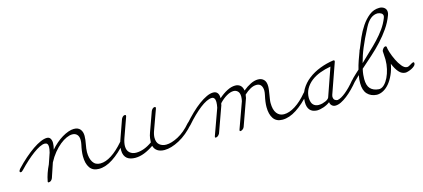

<svg xmlns="http://www.w3.org/2000/svg" viewBox="-79 -1191 3726 1693"><g transform="rotate(-15 1784.0 -344.5)"><path d="M11 -144Q-2 -130 -11 -130Q-21 -130 -21 -140Q-21 -147 -10 -161Q33 -207 75.5 -244Q118 -281 156.5 -307.5Q195 -334 228.5 -348.5Q262 -363 287 -363Q309 -363 319 -346.5Q329 -330 329 -307Q329 -281 320 -247Q344 -275 372.5 -299.5Q401 -324 429.5 -341Q458 -358 486 -368Q514 -378 537 -378Q576 -378 595 -355Q614 -332 614 -294Q614 -277 611.5 -258Q609 -239 605.5 -220Q602 -201 599.5 -183Q597 -165 597 -150Q597 -93 619 -58Q641 -23 687 -23Q735 -23 789.5 -58Q844 -93 901 -159Q915 -175 925 -175Q930 -175 933.5 -172.5Q937 -170 937 -165Q937 -159 926 -146Q858 -68 791 -24Q724 20 662 20Q606 20 579.5 -19Q553 -58 553 -124Q553 -168 567 -230Q571 -249 571 -268Q571 -300 555 -317.5Q539 -335 511 -335Q488 -335 458.5 -322Q429 -309 398 -284Q367 -259 337 -222.5Q307 -186 283 -140L239 -9Q235 2 225.5 11Q216 20 203 20Q195 20 195 13Q195 10 196 8Q209 -61 244 -132L278 -231Q286 -263 286 -282Q286 -319 256 -319Q236 -319 208.5 -305.5Q181 -292 149 -268.5Q117 -245 81.5 -213Q46 -181 11 -144Z M1520 -166Q1533 -181 1544 -181Q1555 -181 1555 -171Q1555 -165 1545 -152Q1475 -71 1399.5 -31Q1324 9 1264 9Q1225 9 1200 -7.5Q1175 -24 1167 -55Q1122 -24 1079.5 -7.5Q1037 9 997 9Q976 9 956.5 4Q937 -1 923 -12Q909 -23 900.5 -42Q892 -61 892 -88Q892 -106 895.5 -127.5Q899 -149 908 -174L971 -352Q975 -362 984 -371Q993 -380 1005 -380Q1013 -380 1013 -372Q1013 -367 1012 -364L949 -187Q934 -145 934 -114Q934 -74 957.5 -53.5Q981 -33 1016 -33Q1087 -33 1163 -87Q1164 -104 1166.5 -125.5Q1169 -147 1179 -174L1243 -352Q1247 -362 1256 -371Q1265 -380 1277 -380Q1285 -380 1285 -372Q1285 -367 1284 -364L1220 -187Q1205 -148 1205 -118Q1205 -74 1229.5 -53.5Q1254 -33 1290 -33Q1338 -33 1400.5 -66Q1463 -99 1520 -166Z M1541 -146Q1528 -130 1518 -130Q1507 -130 1507 -140Q1507 -147 1517 -160Q1557 -206 1597.5 -245Q1638 -284 1675.5 -311.5Q1713 -339 1746.5 -354.5Q1780 -370 1807 -370Q1832 -370 1845 -354Q1858 -338 1858 -311V-304Q1896 -338 1935.5 -358.5Q1975 -379 2010 -379Q2038 -379 2056.5 -363.5Q2075 -348 2080 -315Q2115 -344 2150.5 -361.5Q2186 -379 2218 -379Q2251 -379 2271 -359Q2291 -339 2291 -297Q2291 -280 2288 -260.5Q2285 -241 2282 -221.5Q2279 -202 2276 -183.5Q2273 -165 2273 -150Q2273 -87 2297.5 -55Q2322 -23 2363 -23Q2411 -23 2466.5 -58Q2522 -93 2577 -159Q2590 -175 2601 -175Q2606 -175 2609.5 -172.5Q2613 -170 2613 -165Q2613 -159 2603 -146Q2535 -68 2467.5 -24Q2400 20 2338 20Q2282 20 2255.5 -19Q2229 -58 2229 -124Q2229 -168 2243 -230Q2248 -253 2248 -269Q2248 -299 2234.5 -317.5Q2221 -336 2193 -336Q2166 -336 2137.5 -320.5Q2109 -305 2080 -278Q2078 -268 2077 -260.5Q2076 -253 2075 -248L1989 -7Q1985 4 1974 12.5Q1963 21 1952 21Q1946 21 1946 15Q1946 13 1948 5L2033 -231Q2035 -242 2036.5 -252Q2038 -262 2038 -271Q2038 -305 2022 -320.5Q2006 -336 1984 -336Q1955 -336 1920.5 -316Q1886 -296 1853 -261Q1851 -256 1850 -252Q1849 -248 1849 -244L1764 -7Q1758 4 1748.5 12Q1739 20 1728 20Q1721 20 1721 14Q1721 13 1723 5L1808 -231Q1814 -261 1814 -282Q1814 -303 1806 -315Q1798 -327 1783 -327Q1762 -327 1734 -313.5Q1706 -300 1674.5 -275.5Q1643 -251 1609 -218Q1575 -185 1541 -146Z M3016 -154Q3030 -170 3041 -170Q3052 -170 3052 -161Q3052 -153 3043 -143Q3016 -110 2987 -80.5Q2958 -51 2929 -28.5Q2900 -6 2872.5 7.5Q2845 21 2821 21Q2801 21 2788 8.5Q2775 -4 2773 -23Q2747 -3 2713.5 8.5Q2680 20 2652 20Q2567 16 2567 -78Q2567 -141 2596 -191Q2625 -241 2672.5 -277.5Q2720 -314 2780 -337Q2840 -360 2903 -369H2907Q2915 -369 2915 -361Q2915 -357 2914 -354L2817 -78Q2814 -70 2814 -64Q2814 -40 2826 -31Q2838 -22 2851 -22Q2883 -27 2927.5 -63.5Q2972 -100 3016 -154ZM2775 -63Q2775 -64 2776 -65L2866 -323Q2814 -314 2767.5 -296.5Q2721 -279 2686 -251.5Q2651 -224 2630.5 -187Q2610 -150 2610 -104Q2612 -60 2631 -41.5Q2650 -23 2679 -23Q2698 -23 2714.5 -27.5Q2731 -32 2744 -38Q2757 -44 2765 -51Q2773 -58 2775 -63Z M3040 -139Q3026 -125 3018 -125Q3013 -125 3010 -129Q3007 -133 3007 -137Q3007 -142 3016.5 -153.5Q3026 -165 3039.5 -178.5Q3053 -192 3069 -206.5Q3085 -221 3098 -233Q3107 -271 3120.5 -310Q3134 -349 3149 -388Q3147 -388 3158 -409Q3173 -448 3196 -500.5Q3219 -553 3250.5 -600Q3282 -647 3323 -679.5Q3364 -712 3416 -712Q3442 -712 3460.5 -697.5Q3479 -683 3479 -657Q3479 -643 3473 -628Q3451 -569 3415 -517Q3379 -465 3334.5 -416.5Q3290 -368 3239 -322.5Q3188 -277 3136 -231Q3129 -200 3127 -178.5Q3125 -157 3125 -140Q3125 -80 3151 -52Q3177 -24 3225 -20H3237Q3259 -23 3279.5 -44Q3300 -65 3316 -98Q3332 -131 3341.5 -172.5Q3351 -214 3351 -258Q3351 -278 3349 -296.5Q3347 -315 3347 -335Q3347 -342 3357.5 -356Q3368 -370 3382 -370Q3386 -370 3390 -363V-364Q3390 -347 3401.5 -311Q3413 -275 3431 -237.5Q3449 -200 3472 -172Q3495 -144 3519 -144Q3526 -144 3535 -148Q3544 -152 3552.5 -157.5Q3561 -163 3568.5 -167Q3576 -171 3580 -171Q3589 -171 3589 -160Q3589 -147 3577 -136Q3565 -125 3549 -117Q3533 -109 3517 -104.5Q3501 -100 3494 -100Q3459 -100 3433 -129.5Q3407 -159 3387 -209Q3377 -156 3358 -113.5Q3339 -71 3314 -40.5Q3289 -10 3259 6.5Q3229 23 3198 23Q3144 20 3112.5 -14Q3081 -48 3081 -114Q3081 -130 3082.5 -148Q3084 -166 3088 -186Q3076 -174 3064 -162.5Q3052 -151 3040 -139ZM3148 -279Q3191 -322 3233.5 -361Q3276 -400 3313.5 -440Q3351 -480 3381.5 -522.5Q3412 -565 3432 -616Q3433 -619 3434 -623Q3435 -627 3436 -632Q3436 -649 3422.5 -658Q3409 -667 3389 -669Q3320 -669 3272 -577Q3245 -526 3226 -485.5Q3207 -445 3192.5 -410.5Q3178 -376 3167.5 -344.5Q3157 -313 3148 -279Z"/></g></svg>

Font: Discipuli Britannica
Style: Regular
Weight: 400
Designer: Peter Wiegel
Foundry: Peter Wiegel
Version: Version 0.001 2009